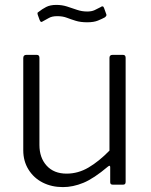

<svg xmlns="http://www.w3.org/2000/svg" viewBox="-20 -754 616 784"><path d="M252 -45Q299 -45 341.5 -70Q384 -95 427 -139V-518Q427 -530 440 -530H482Q493 -530 493 -518V-11Q493 0 483 0H440Q430 0 430 -10V-71Q430 -76 428 -77Q426 -78 421 -74Q363 -25 320.5 -7.5Q278 10 237 10Q191 10 154.5 -8.5Q118 -27 96.5 -61.5Q75 -96 75 -140V-517Q75 -530 88 -530H130Q141 -530 141 -518V-162Q141 -110 170.5 -77.5Q200 -45 252 -45ZM408 -683Q397 -677 380 -670Q363 -663 336 -663Q309 -663 289.5 -669Q270 -675 253 -681.5Q236 -688 214 -688Q192 -688 179.5 -680.5Q167 -673 155 -667Q151 -664 148 -664.5Q145 -665 142 -672L134 -694Q133 -698 133 -700.5Q133 -703 137 -705Q152 -717 168.5 -725.5Q185 -734 210 -734Q233 -734 253.5 -727.5Q274 -721 294 -714Q314 -707 336 -707Q354 -707 366 -712.5Q378 -718 391 -725Q396 -729 399.5 -728Q403 -727 405 -721L414 -696Q417 -690 408 -683Z"/></svg>

Font: Libre Franklin Thin Light
Style: Regular
Weight: 300
Version: Version 3.000